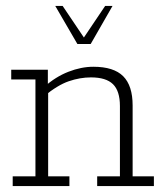

<svg xmlns="http://www.w3.org/2000/svg" viewBox="-20 -630 558 650"><path d="M23 0V-33H100V-361H18V-394H142V-340L130 -336Q168 -370 211.5 -387Q255 -404 296 -404Q365 -404 397 -372Q429 -340 429 -273V-33H501V0H309V-33H386V-271Q386 -322 362.5 -345Q339 -368 288 -368Q251 -368 213 -355Q175 -342 129 -304L143 -329V-33H215V0ZM242 -481 167 -610H192L264 -503L336 -610H361L287 -481Z"/></svg>

Font: Rokkitt SemiBold ExtraLight
Style: Regular
Weight: 250
Version: Version 3.103